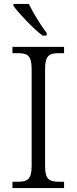

<svg xmlns="http://www.w3.org/2000/svg" viewBox="-20 -951 388 971"><path d="M195 -771H216V-784C187 -822 147 -886 126 -931H48V-921C73 -886 147 -807 195 -771ZM43 0H304V-32H278C231 -32 208 -42 208 -111V-603C208 -672 231 -682 278 -682H304V-714H43V-682H70C117 -682 140 -672 140 -603V-111C140 -42 117 -32 70 -32H43Z"/></svg>

Font: Noto Serif Telugu Light
Style: Regular
Weight: 300
Designer: Jelle Bosma - Monotype Design Team
Foundry: Monotype Imaging Inc.
Version: Version 2.005